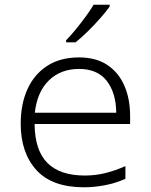

<svg xmlns="http://www.w3.org/2000/svg" viewBox="-20 -786 640 816"><path d="M337 10Q201 10 134.5 -63.5Q68 -137 68 -260Q68 -343 96.5 -406.5Q125 -470 180.5 -506Q236 -542 316 -542Q388 -542 436 -510Q484 -478 508.5 -422Q533 -366 533 -292V-259H127Q128 -147 181.5 -93.5Q235 -40 340 -40Q386 -40 428 -50.5Q470 -61 513 -80V-26Q470 -7 424.5 1.5Q379 10 337 10ZM474 -307Q473 -392 433.5 -442.5Q394 -493 316 -493Q238 -493 188 -444.5Q138 -396 128 -307ZM261 -615Q280 -634 302 -661Q324 -688 344.5 -716Q365 -744 378 -766H446V-758Q431 -737 406.5 -709Q382 -681 354 -653.5Q326 -626 301 -606H261Z"/></svg>

Font: Noto Sans Mono Light
Style: Regular
Weight: 300
Designer: Monotype Design Team
Foundry: Monotype Imaging Inc.
Version: Version 2.014; ttfautohint (v1.8.4.7-5d5b)